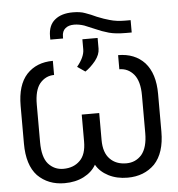

<svg xmlns="http://www.w3.org/2000/svg" viewBox="-53 -791 789 853"><g transform="rotate(-5 341.5 -364.5)"><path d="M605 -487Q649 -438 649 -347V-179Q649 -84 603 -35Q556 12 482 12Q434 12 397 -7Q360 -26 342 -58Q324 -26 287 -7Q250 12 201 12Q128 12 81 -35Q36 -83 36 -179V-347Q36 -440 79 -487Q123 -534 196 -534V-471Q158 -471 132 -440Q108 -410 108 -347V-179Q108 -112 134 -82Q161 -52 201 -52Q247 -52 275 -80Q303 -107 303 -165V-285H381V-165Q381 -108 409 -80Q436 -52 482 -52Q523 -52 550 -82Q577 -114 577 -179V-347Q577 -409 552 -440Q526 -471 487 -471V-534Q561 -534 605 -487ZM556 -629H531Q484 -629 455 -637Q423 -646 397 -658L349 -678Q325 -686 304 -686Q279 -686 265 -674Q250 -662 250 -637V-629H193V-644Q193 -693 223 -717Q252 -741 303 -741Q336 -741 357 -733Q383 -724 408 -712Q440 -699 463 -693Q493 -684 532 -684H556ZM335 -573V-618H403V-570Q403 -544 382 -517Q359 -489 336 -474L301 -498Q335 -539 335 -573Z"/></g></svg>

Font: Sinter Normal
Style: Regular
Weight: 350
Foundry: Adobe & rsms
Version: Version 1.000